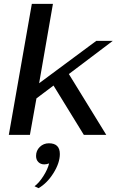

<svg xmlns="http://www.w3.org/2000/svg" viewBox="-20 -703 631 1001"><path d="M339 -317 534 0H417L259 -257L170 -190L136 0H26L146 -683H256L184 -269L482 -490H568ZM160 268Q184 250 206.5 214.5Q229 179 236 149Q223 154 211 154Q192 154 180 142Q168 130 168 110Q168 82 187.5 63Q207 44 235 44Q292 44 292 100Q292 146 259 199Q226 252 181 278Z"/></svg>

Font: Fahkwang Medium
Style: Italic
Weight: 500
Italic angle: -10°
Version: Version 1.000; ttfautohint (v1.6)